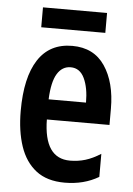

<svg xmlns="http://www.w3.org/2000/svg" viewBox="-52 -739 545 788"><g transform="rotate(5 221.0 -344.5)"><path d="M227 -552Q316 -552 361.5 -484.5Q407 -417 407 -309V-242H149Q151 -82 258 -82Q291 -82 321 -91Q351 -100 384 -121V-26Q323 10 244 10Q171 10 126 -25Q81 -60 60 -122.5Q39 -185 39 -268Q39 -406 86.5 -479Q134 -552 227 -552ZM228 -464Q193 -464 172.5 -430.5Q152 -397 149 -325H303Q303 -386 284.5 -425Q266 -464 228 -464ZM357 -699V-617H93V-699Z"/></g></svg>

Font: Noto Sans Lao ExtraCondensed SemiBold
Style: Regular
Weight: 600
Width: 2
Designer: Monotype Design Team
Foundry: Monotype Imaging Inc.
Version: Version 2.003; ttfautohint (v1.8.4.7-5d5b)